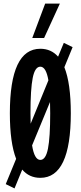

<svg xmlns="http://www.w3.org/2000/svg" viewBox="-20 -982 450 1071"><path d="M205 10Q143 10 104 -36L61 69L12 45L70 -96Q35 -186 35 -350Q35 -710 205 -710Q265 -710 304 -666L336 -743L385 -719L339 -607Q375 -517 375 -350Q375 10 205 10ZM205 -90Q235 -90 247.5 -152.5Q260 -215 260 -350L259 -413L159 -171Q172 -90 205 -90ZM160 -770 232 -962H314L226 -770ZM150 -350 151 -292 250 -534Q237 -610 205 -610Q175 -610 162.5 -547.5Q150 -485 150 -350Z"/></svg>

Font: Gully ECD Medium
Style: Regular
Weight: 500
Width: 2
Designer: jaikishan Patel
Foundry: MagicType
Version: Version 1.000;Glyphs 3.2 (3242)